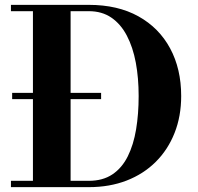

<svg xmlns="http://www.w3.org/2000/svg" viewBox="-20 -770 815 790"><path d="M30 -362V-388H396V-362ZM345.5 -750Q464.5 -750 549.5 -702.8Q634.5 -655.5 680 -571Q725.5 -486.5 725.5 -375Q725.5 -291.5 698.2 -222.8Q671 -154 620.8 -104Q570.5 -54 500.8 -27Q431 0 345.5 0H25V-26H115.5V-724H25V-750ZM270.5 -26H345.5Q403 -26 442.5 -52.5Q482 -79 505.8 -126.8Q529.5 -174.5 540 -237.8Q550.5 -301 550.5 -375Q550.5 -449 538.8 -512.2Q527 -575.5 502 -623.2Q477 -671 438.2 -697.5Q399.5 -724 345.5 -724H270.5Z"/></svg>

Font: Bodoni Moda SC 9pt
Style: Bold
Weight: 700
Designer: Owen Earl
Foundry: indestructible type
Version: Version 2.005